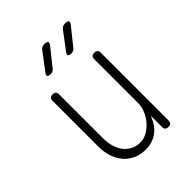

<svg xmlns="http://www.w3.org/2000/svg" viewBox="-221 -909 1043 1043"><g transform="rotate(-45 300.0 -387.5)"><path d="M435 -195V-535Q435 -548 441 -554Q447 -560 460 -560Q473 -560 479 -554Q485 -548 485 -535V-15Q485 -2 479 4Q473 10 460 10Q447 10 441 4Q435 -2 435 -15V-101Q415 -47 377.5 -18.5Q340 10 285 10Q245 10 213 -5Q181 -20 159.5 -46Q138 -72 126.5 -107Q115 -142 115 -183V-535Q115 -548 121 -554Q127 -560 140 -560Q153 -560 159 -554Q165 -548 165 -535V-195Q165 -164 173 -135.5Q181 -107 197 -85.5Q213 -64 237 -51Q261 -38 292 -38Q320 -38 345.5 -52.5Q371 -67 391 -90Q411 -113 423 -141Q435 -169 435 -195ZM370 -645Q353 -645 349 -652Q345 -659 356 -673L429 -770Q435 -778 442.5 -781.5Q450 -785 460 -785Q480 -785 483.5 -777.5Q487 -770 475 -755L398 -659Q393 -652 386 -648.5Q379 -645 370 -645ZM211 -645Q194 -645 190 -652Q186 -659 197 -673L270 -770Q276 -778 283.5 -781.5Q291 -785 301 -785Q321 -785 324.5 -777.5Q328 -770 316 -755L239 -659Q234 -652 227 -648.5Q220 -645 211 -645Z"/></g></svg>

Font: Maple Mono Thin
Style: Regular
Weight: 250
Monospace: yes
Designer: subframe7536
Version: Version 7.000